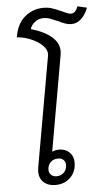

<svg xmlns="http://www.w3.org/2000/svg" viewBox="-63 -1001 580 1050"><g transform="rotate(-5 227.0 -475.5)"><path d="M454 -941Q439 -902 415 -880.5Q391 -859 362 -859Q345 -859 328 -865Q311 -871 289 -882Q261 -894 245.5 -899.5Q230 -905 212 -905Q187 -905 166 -890Q145 -875 138 -851Q211 -830 250.5 -796Q290 -762 290 -716Q290 -710 288 -696L196 -173Q214 -181 235 -181Q269 -181 291 -159.5Q313 -138 313 -104Q313 -54 281 -22Q249 10 198 10Q158 10 134 -12Q110 -34 110 -71Q110 -78 112 -92L219 -698Q220 -701 220 -707Q220 -732 196.5 -755Q173 -778 135.5 -794Q98 -810 58 -813Q69 -886 113.5 -923.5Q158 -961 216 -961Q242 -961 263.5 -954Q285 -947 316 -933Q319 -932 336 -924Q353 -916 365 -916Q389 -916 403 -953ZM225 -133Q199 -133 183 -117Q167 -101 167 -76Q167 -59 178.5 -48Q190 -37 208 -37Q233 -37 249 -53Q265 -69 265 -95Q265 -112 254 -122.5Q243 -133 225 -133Z"/></g></svg>

Font: Sarabun Light
Style: Italic
Weight: 300
Italic angle: -10°
Designer: Suppakit Chalermlarp | Katatrad Co.,Ltd.
Foundry: Cadson Demak Co.,Ltd.
Version: Version 1.000; ttfautohint (v1.6)